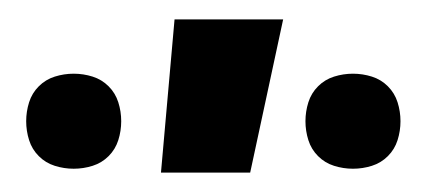

<svg xmlns="http://www.w3.org/2000/svg" viewBox="-20 -778 440 198"><path d="M344 -604Q334 -604 324.5 -607Q315 -610 308 -617Q301 -624 298 -633.5Q295 -643 295 -653Q295 -663 298 -672.5Q301 -682 308 -689Q315 -696 324.5 -699Q334 -702 344 -702Q354 -702 363.5 -699Q373 -696 380 -689Q387 -682 390 -672.5Q393 -663 393 -653Q393 -643 390 -633.5Q387 -624 380 -617Q373 -610 363.5 -607Q354 -604 344 -604ZM56 -604Q46 -604 36.5 -607Q27 -610 20 -617Q13 -624 10 -633.5Q7 -643 7 -653Q7 -663 10 -672.5Q13 -682 20 -689Q27 -696 36.5 -699Q46 -702 56 -702Q66 -702 75.5 -699Q85 -696 92 -689Q99 -682 102 -672.5Q105 -663 105 -653Q105 -643 102 -633.5Q99 -624 92 -617Q85 -610 75.5 -607Q66 -604 56 -604ZM146 -600 160 -758H272L238 -600Z"/></svg>

Font: Iosevka Aile Heavy
Style: Regular
Weight: 900
Designer: Belleve Invis
Foundry: Belleve Invis
Version: Version 31.1.0; ttfautohint (v1.8.4)